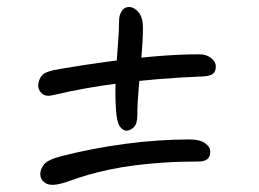

<svg xmlns="http://www.w3.org/2000/svg" viewBox="-20 -585 740 548"><path d="M168 -65Q128 -52 111.5 -61.5Q95 -71 95 -88Q95 -102 105.5 -115.5Q116 -129 154 -139Q244 -162 338 -174.5Q432 -187 521 -187Q550 -187 565 -176.5Q580 -166 580 -152Q580 -138 572 -131Q564 -124 545 -124Q492 -124 447.5 -121Q403 -118 364.5 -113Q326 -108 292.5 -101Q259 -94 228.5 -85Q198 -76 168 -65ZM134 -314Q112 -308 100.5 -317.5Q89 -327 89 -341Q90 -359 100.5 -370.5Q111 -382 150 -388Q214 -399 283 -408.5Q352 -418 420.5 -424Q489 -430 549 -430Q569 -430 582.5 -419.5Q596 -409 596 -395Q596 -381 588 -374.5Q580 -368 561 -367Q489 -364 430 -359Q371 -354 321 -347.5Q271 -341 225.5 -333Q180 -325 134 -314ZM341 -212Q330 -212 321.5 -225Q313 -238 311 -272Q308 -316 310.5 -364.5Q313 -413 316.5 -456.5Q320 -500 320 -528Q320 -542 327.5 -553.5Q335 -565 348 -565Q363 -565 375.5 -550Q388 -535 388 -506Q388 -472 384 -426.5Q380 -381 376 -335.5Q372 -290 372 -257Q372 -231 361.5 -221.5Q351 -212 341 -212Z"/></svg>

Font: Shantell Sans Light
Style: Regular
Weight: 300
Designer: Stephen Nixon, Anya Danilova, Shantell Martin
Foundry: Arrow Type
Version: Version 1.011;[c5ecc13dd]